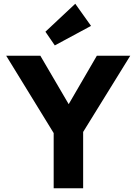

<svg xmlns="http://www.w3.org/2000/svg" viewBox="-20 -1003 727 1023"><path d="M266 0H423V-300L674 -706H496L346 -448L195 -706H13L266 -294ZM222 -834 272 -761 465 -865 381 -983Z"/></svg>

Font: MV Cash
Style: Bold
Weight: 700
Designer: Rodrigo Fuenzalida
Foundry: fragTYPE
Version: Version 1.100;Glyphs 3.1.2 (3151)